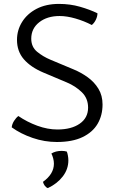

<svg xmlns="http://www.w3.org/2000/svg" viewBox="-20 -715 595 983"><path d="M40 -63Q41.5 -79.5 51.8 -95.8Q62 -112 74 -121Q118.5 -90.5 171.2 -71.2Q224 -52 274 -52Q345.5 -52 388.2 -81.8Q431 -111.5 431 -164Q431 -211.5 399 -242.8Q367 -274 322 -293L201 -344Q137.5 -371 102.2 -411.5Q67 -452 67 -511Q67 -560.5 93 -602.5Q119 -644.5 167.2 -669.8Q215.5 -695 282 -695Q339 -695 389.5 -680.5Q440 -666 479 -647Q479 -631.5 471 -614.5Q463 -597.5 450 -587Q410.5 -607.5 366.5 -620.2Q322.5 -633 285 -633Q221.5 -633 180.8 -601Q140 -569 140 -517Q140 -475 169.8 -450.2Q199.5 -425.5 239 -409L356 -360Q395 -344 429 -319.5Q463 -295 484 -260.5Q505 -226 505 -180Q505 -124.5 479.8 -81.2Q454.5 -38 402.5 -13Q350.5 12 271 12Q208 12 147.2 -8.8Q86.5 -29.5 40 -63ZM322 61Q325 67.5 327.5 80.8Q330 94 330 106Q330 151 301.5 188.2Q273 225.5 225 248Q216 245 209.2 235.8Q202.5 226.5 200 216Q256 176 256 123Q256 109.5 252.2 95.5Q248.5 81.5 243 71Q265 57.5 295.5 57.5Q311 57.5 322 61Z"/></svg>

Font: Signika Negative Light
Style: Regular
Weight: 300
Designer: Anna Giedry
Foundry: Anna Giedry
Version: Version 2.001